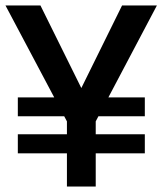

<svg xmlns="http://www.w3.org/2000/svg" viewBox="-26 -680 614 700"><path d="M39 -325H502V-256H39ZM39 -190.5H502V-121H39ZM218 -237.5 -6 -660H121.5L270.5 -359L419 -660H546L323 -237.5V0H218Z"/></svg>

Font: League Spartan Medium
Style: Regular
Weight: 500
Foundry: The League of Moveable Type
Version: Version 2.002